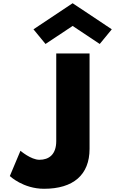

<svg xmlns="http://www.w3.org/2000/svg" viewBox="-20 -1157 755 1192"><path d="M187.8 -975 262.6 -884 430.9 -996 599.2 -884 674 -975 430.9 -1137ZM536 -825H329.2V-281C329.2 -198 284.1 -165 224.7 -165C171.9 -165 107 -221 107 -221L41 -64C41 -64 123.5 15 253.3 15C434.8 15 536 -71 536 -233Z"/></svg>

Font: Hussar
Style: BdWide
Weight: 700
Foundry: Cannot Into Space Fonts
Version: Version 2.00